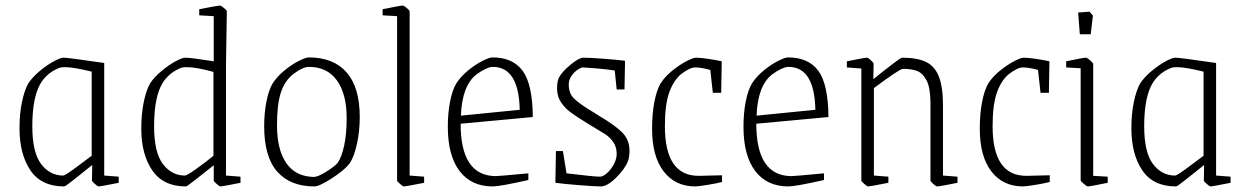

<svg xmlns="http://www.w3.org/2000/svg" viewBox="-20 -659 4467 689"><path d="M50 -199Q50 -250 58.5 -291.5Q67 -333 81 -359Q97 -383 123 -404.5Q149 -426 173 -439Q197 -452 208 -452Q224 -452 354 -433V-29L406 -25V-3Q341 10 333 10Q331 10 320.5 1Q310 -8 310 -11L311 -67L276 -39Q269 -34 242 -12Q215 10 210 10Q128 10 89 -48Q50 -106 50 -199ZM309 -100V-402Q243 -418 214 -418Q197 -418 189 -414Q138 -392 117 -342.5Q96 -293 96 -206Q96 -112 127.5 -70.5Q159 -29 207 -29Q213 -29 246.5 -53.5Q280 -78 309 -100Z M487 -197Q487 -249 495.5 -291Q504 -333 518 -359Q534 -383 560 -404.5Q586 -426 610 -439Q634 -452 645 -452Q665 -452 747 -439V-601L695 -604V-626Q762 -639 770 -639Q773 -639 783.5 -630.5Q794 -622 794 -618L791 -429V-29L843 -25V-3Q778 10 770 10Q768 10 757.5 1Q747 -8 747 -11V-66L718 -43Q709 -36 680 -13Q651 10 647 10Q566 10 526.5 -47.5Q487 -105 487 -197ZM746 -100V-401Q684 -418 651 -418Q634 -418 626 -414Q575 -392 554 -342.5Q533 -293 533 -206Q533 -112 564.5 -70.5Q596 -29 644 -29Q651 -29 686.5 -54.5Q722 -80 746 -100Z M928 -206Q928 -253 936 -294Q944 -335 958 -359Q974 -384 1000 -405.5Q1026 -427 1051.5 -440Q1077 -453 1088 -453Q1177 -453 1224 -399Q1271 -345 1271 -239Q1271 -189 1261 -143Q1251 -97 1235 -73Q1217 -49 1171.5 -19.5Q1126 10 1108 10Q1022 10 975 -43Q928 -96 928 -206ZM1192 -75Q1206 -95 1215 -136.5Q1224 -178 1224 -235Q1224 -322 1189 -370.5Q1154 -419 1089 -419Q1066 -419 1031 -392Q1001 -368 987.5 -325.5Q974 -283 974 -210Q974 -122 1007.5 -73.5Q1041 -25 1107 -24Q1122 -25 1151 -43Q1180 -61 1192 -75Z M1405 -11V-601L1353 -604V-626Q1417 -639 1426 -639Q1429 -639 1439.5 -630.5Q1450 -622 1450 -618V-29L1502 -25V-3Q1437 10 1428 10Q1426 10 1415.5 1Q1405 -8 1405 -11Z M1587 -204Q1587 -253 1595 -294Q1603 -335 1617 -359Q1633 -384 1659 -405.5Q1685 -427 1710.5 -440Q1736 -453 1747 -453Q1820 -453 1855.5 -405Q1891 -357 1892 -239L1633 -215Q1633 -27 1760 -27Q1769 -27 1876 -37V-13Q1774 10 1748 10Q1671 10 1629 -45.5Q1587 -101 1587 -204ZM1845 -265Q1842 -419 1748 -419Q1738 -419 1722 -411.5Q1706 -404 1690 -392Q1638 -352 1634 -244Z M1973 -3 1975 -117H2000L2013 -37Q2112 -25 2133 -25Q2144 -25 2158.5 -38Q2173 -51 2183 -70Q2193 -89 2193 -106Q2193 -132 2180.5 -149.5Q2168 -167 2152.5 -177Q2137 -187 2090 -215Q2049 -240 2027.5 -256Q2006 -272 1992.5 -293Q1979 -314 1979 -342Q1979 -365 1985 -379Q1996 -401 2027 -426.5Q2058 -452 2074 -452Q2094 -452 2142 -448.5Q2190 -445 2223 -441L2221 -338H2193L2186 -406Q2160 -410 2126.5 -413Q2093 -416 2072 -417Q2065 -417 2052.5 -408.5Q2040 -400 2030.5 -386Q2021 -372 2021 -356Q2021 -325 2038 -307.5Q2055 -290 2095 -265L2113 -254L2132 -242Q2185 -211 2212 -184.5Q2239 -158 2239 -118Q2239 -98 2234 -82Q2223 -53 2191 -21.5Q2159 10 2136 10Q2116 10 2059 5.5Q2002 1 1973 -3Z M2320 -197Q2320 -250 2328 -292Q2336 -334 2350 -359Q2366 -384 2392 -405Q2418 -426 2442.5 -439Q2467 -452 2478 -452Q2492 -452 2520 -448Q2548 -444 2570 -439L2568 -326H2538L2529 -408Q2497 -417 2474 -417Q2464 -417 2450.5 -410Q2437 -403 2423 -392Q2397 -370 2381.5 -327Q2366 -284 2366 -206Q2366 -28 2487 -28L2571 -30V-6Q2553 -1 2519 4.5Q2485 10 2475 10Q2403 10 2361.5 -44Q2320 -98 2320 -197Z M2648 -204Q2648 -253 2656 -294Q2664 -335 2678 -359Q2694 -384 2720 -405.5Q2746 -427 2771.5 -440Q2797 -453 2808 -453Q2881 -453 2916.5 -405Q2952 -357 2953 -239L2694 -215Q2694 -27 2821 -27Q2830 -27 2937 -37V-13Q2835 10 2809 10Q2732 10 2690 -45.5Q2648 -101 2648 -204ZM2906 -265Q2903 -419 2809 -419Q2799 -419 2783 -411.5Q2767 -404 2751 -392Q2699 -352 2695 -244Z M3071 -11V-413L3019 -417V-439Q3083 -452 3092 -452Q3095 -452 3105 -443Q3115 -434 3115 -431L3114 -375Q3210 -452 3217 -452Q3272 -452 3303.5 -436.5Q3335 -421 3349.5 -383.5Q3364 -346 3364 -279V-29L3416 -25V-3Q3352 10 3343 10Q3339 10 3329 1Q3319 -8 3319 -11V-289Q3319 -344 3305 -370.5Q3291 -397 3270.5 -404.5Q3250 -412 3220 -412Q3209 -412 3116 -343V-29L3168 -25V-3Q3103 10 3094 10Q3092 10 3081.5 1Q3071 -8 3071 -11Z M3496 -197Q3496 -250 3504 -292Q3512 -334 3526 -359Q3542 -384 3568 -405Q3594 -426 3618.5 -439Q3643 -452 3654 -452Q3668 -452 3696 -448Q3724 -444 3746 -439L3744 -326H3714L3705 -408Q3673 -417 3650 -417Q3640 -417 3626.5 -410Q3613 -403 3599 -392Q3573 -370 3557.5 -327Q3542 -284 3542 -206Q3542 -28 3663 -28L3747 -30V-6Q3729 -1 3695 4.5Q3661 10 3651 10Q3579 10 3537.5 -44Q3496 -98 3496 -197Z M3858 -12V-414L3806 -417V-439Q3868 -452 3877 -452Q3881 -452 3892 -442.5Q3903 -433 3903 -429V-28L3955 -25V-3Q3892 10 3883 10Q3880 10 3869 0.5Q3858 -9 3858 -12ZM3849 -614 3890 -617 3902 -603 3894 -536H3855Z M4040 -199Q4040 -250 4048.5 -291.5Q4057 -333 4071 -359Q4087 -383 4113 -404.5Q4139 -426 4163 -439Q4187 -452 4198 -452Q4214 -452 4344 -433V-29L4396 -25V-3Q4331 10 4323 10Q4321 10 4310.5 1Q4300 -8 4300 -11L4301 -67L4266 -39Q4259 -34 4232 -12Q4205 10 4200 10Q4118 10 4079 -48Q4040 -106 4040 -199ZM4299 -100V-402Q4233 -418 4204 -418Q4187 -418 4179 -414Q4128 -392 4107 -342.5Q4086 -293 4086 -206Q4086 -112 4117.5 -70.5Q4149 -29 4197 -29Q4203 -29 4236.5 -53.5Q4270 -78 4299 -100Z"/></svg>

Font: Grenze ExtraLight
Style: Regular
Weight: 275
Designer: Renata Polastri
Foundry: Omnibus-Type
Version: Version 1.002; ttfautohint (v1.8)